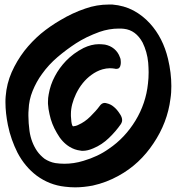

<svg xmlns="http://www.w3.org/2000/svg" viewBox="-20 -806 840 842"><path d="M229.5 -222.7C244.1 -196.3 262.7 -175.8 285.2 -162.1C299.8 -153.3 315.4 -147.5 333 -145.5C335.9 -144.5 339.8 -144.5 342.8 -144.5C357.4 -144.5 373 -148.4 388.7 -155.3C415 -166 437.5 -181.6 457 -200.2C477.5 -219.7 495.1 -240.2 510.7 -262.7C513.7 -267.6 515.6 -273.4 515.6 -279.3C515.6 -287.1 512.7 -295.9 506.8 -304.7C497.1 -320.3 487.3 -331.1 478.5 -337.9C469.7 -345.7 459 -350.6 446.3 -353.5C443.4 -354.5 441.4 -354.5 438.5 -354.5C429.7 -354.5 422.9 -349.6 416 -339.8C406.2 -326.2 392.6 -311.5 376 -294.9C359.4 -278.3 341.8 -266.6 324.2 -258.8C320.3 -256.8 316.4 -254.9 311.5 -253.9C306.6 -252.9 303.7 -252.9 300.8 -252C297.9 -252 294.9 -258.8 293 -272.5C292 -286.1 291 -293.9 291 -296.9V-306.6C291 -334 298.8 -363.3 313.5 -394.5C330.1 -428.7 352.5 -457 380.9 -477.5C395.5 -488.3 412.1 -497.1 429.7 -502C440.4 -504.9 451.2 -506.8 461.9 -506.8C468.8 -506.8 476.6 -505.9 483.4 -504.9C486.3 -503.9 488.3 -503.9 490.2 -503.9C501 -503.9 506.8 -509.8 508.8 -521.5C509.8 -526.4 509.8 -530.3 509.8 -534.2C509.8 -542 508.8 -548.8 505.9 -554.7C501 -569.3 492.2 -582 480.5 -591.8C468.8 -601.6 455.1 -607.4 440.4 -610.4C431.6 -611.3 422.9 -612.3 414.1 -612.3C391.6 -612.3 369.1 -606.4 346.7 -595.7C316.4 -580.1 291 -561.5 269.5 -539.1C250 -518.6 233.4 -496.1 220.7 -471.7C207 -446.3 198.2 -419.9 193.4 -391.6C191.4 -381.8 190.4 -371.1 190.4 -359.4V-350.6C191.4 -335.9 193.4 -320.3 197.3 -304.7C203.1 -276.4 213.9 -249 229.5 -222.7ZM141.6 -35.2C177.7 -8.8 218.8 7.8 264.6 12.7C279.3 14.6 294.9 15.6 309.6 15.6C335 15.6 360.4 12.7 386.7 7.8C426.8 -1 464.8 -15.6 500 -35.2C562.5 -69.3 613.3 -117.2 653.3 -177.7C693.4 -237.3 718.8 -302.7 727.5 -373C730.5 -391.6 731.4 -410.2 731.4 -428.7C731.4 -466.8 726.6 -506.8 716.8 -547.9C702.1 -609.4 675.8 -661.1 637.7 -703.1C617.2 -725.6 592.8 -745.1 565.4 -759.8C538.1 -774.4 506.8 -783.2 472.7 -786.1H457C421.9 -786.1 387.7 -780.3 354.5 -768.6C316.4 -755.9 279.3 -738.3 245.1 -717.8C214.8 -700.2 186.5 -680.7 159.2 -658.2C132.8 -635.7 108.4 -610.4 86.9 -583C64.5 -553.7 45.9 -522.5 31.2 -489.3C16.6 -456.1 7.8 -420.9 4.9 -383.8C3.9 -375 3.9 -366.2 3.9 -357.4C3.9 -325.2 7.8 -292 14.6 -257.8C23.4 -213.9 38.1 -173.8 56.6 -136.7C78.1 -95.7 106.4 -61.5 141.6 -35.2ZM142.6 -143.6C126 -168 114.3 -197.3 109.4 -231.4C106.4 -254.9 104.5 -277.3 104.5 -298.8C104.5 -307.6 104.5 -316.4 105.5 -325.2C106.4 -353.5 112.3 -380.9 123 -407.2C133.8 -433.6 147.5 -459 164.1 -481.4C183.6 -508.8 206.1 -533.2 232.4 -555.7C258.8 -578.1 285.2 -597.7 313.5 -616.2C327.1 -625 342.8 -633.8 360.4 -642.6C378.9 -651.4 397.5 -659.2 416 -666C444.3 -675.8 472.7 -680.7 501 -680.7C508.8 -680.7 516.6 -680.7 523.4 -679.7C558.6 -675.8 585.9 -655.3 605.5 -619.1C618.2 -592.8 627 -563.5 629.9 -531.2C630.9 -516.6 631.8 -502.9 631.8 -489.3C631.8 -471.7 630.9 -455.1 628.9 -439.5C623 -381.8 604.5 -327.1 574.2 -277.3C543.9 -227.5 504.9 -185.5 457 -153.3C425.8 -130.9 388.7 -113.3 345.7 -100.6C317.4 -91.8 289.1 -87.9 262.7 -87.9C249 -87.9 235.4 -88.9 222.7 -90.8C205.1 -93.8 189.5 -100.6 175.8 -109.4C163.1 -119.1 151.4 -130.9 142.6 -143.6Z"/></svg>

Font: ChillSide Comic
Style: Regular
Weight: 400
Designer: Koroletov, Abay Emes
Version: Version 1.000